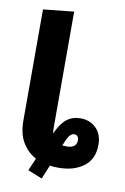

<svg xmlns="http://www.w3.org/2000/svg" viewBox="-93 -812 620 951"><g transform="rotate(10 217.0 -337.0)"><path d="M434 -129Q434 -57 385 -20Q336 17 258 17Q236 17 215 14L186 84L114 55L141 -8Q98 -31 72.5 -74Q47 -117 47 -182V-742L201 -758V-178Q201 -163 203 -145Q226 -197 254.5 -220Q283 -243 325 -243Q372 -243 403 -212.5Q434 -182 434 -129ZM330 -134Q330 -146 324 -153Q318 -160 308 -160Q294 -160 283.5 -146.5Q273 -133 258 -95Q265 -94 280 -94Q330 -94 330 -134Z"/></g></svg>

Font: Fira Sans Condensed
Style: Bold
Weight: 700
Width: 3
Designer: bBox Type GmbH & Carrois Corporate GbR & Edenspiekermann AG
Foundry: bBox Type GmbH & Carrois Corporate GbR & Edenspiekermann AG
Version: Version 4.301